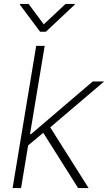

<svg xmlns="http://www.w3.org/2000/svg" viewBox="-20 -962 553 982"><path d="M44.4 0 165.1 -727.3H208.5L133.5 -275.9H138.8L454.5 -545.5H512.8L236.9 -310.7L433.2 0H379.6L201.3 -282.7L123.9 -218.4L87.7 0ZM83.1 -941.8H126.4L203.8 -837.4L315 -941.8H363.3L362.2 -938.2L214.5 -799.7H185L81.7 -938.2Z"/></svg>

Font: Inter P Extra Light
Style: Italic
Weight: 200
Italic angle: 9.39999°
Designer: Rasmus Andersson
Foundry: rsms
Version: Version 3.018;git-588b23468